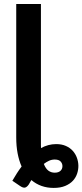

<svg xmlns="http://www.w3.org/2000/svg" viewBox="-20 -763 414 964"><path d="M254.5 104Q273.5 104 283.5 94.8Q293.5 85.5 293.5 71Q293.5 58 284.5 48Q275.5 38 254.5 38Q240 38 226.5 44Q213 50 200 60Q209.5 84 223.2 94Q237 104 254.5 104ZM185.5 -46.5Q185.5 -39.5 185.5 -32.8Q185.5 -26 186 -19.5Q222 -39.5 262 -39.5Q290 -39.5 310.8 -30.2Q331.5 -21 345.2 -5.8Q359 9.5 366 28.8Q373 48 373.5 68Q374 87.5 367.5 107.8Q361 128 346.5 144Q332 160 308 170.2Q284 180.5 249.5 180.5Q184 180.5 137.5 141Q134 146.5 131 151.8Q128 157 125 162.5Q116 176 106 178.8Q96 181.5 79.5 170L42 144.5Q53 125.5 64.5 107.5Q76 89.5 88.5 73Q75.5 43.5 68.5 7.2Q61.5 -29 61.5 -73.5V-743H185.5Z"/></svg>

Font: Lato 2
Style: Bold
Weight: 700
Designer: Lukasz Dziedzic with Adam Twardoch and Botio Nikoltchev
Foundry: tyPoland Lukasz Dziedzic
Version: Version 2.015; 2015-08-06; http://www.latofonts.com/